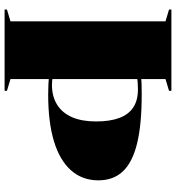

<svg xmlns="http://www.w3.org/2000/svg" viewBox="14 -762 748 815"><g transform="rotate(90 387.5 -354.0)"><path d="M20 0V-10L70 -25V-683L20 -698V-708H365V-698L315 -683V-25L365 -10V0ZM359 -566Q343 -566 330 -565Q317 -564 309 -562V-579Q319 -581 337 -581.5Q355 -582 381 -582Q508 -582 588 -562.5Q668 -543 706.5 -502.5Q745 -462 745 -398Q745 -330 702.5 -282Q660 -234 579 -209.5Q498 -185 381 -185Q355 -185 337 -186Q319 -187 309 -188V-205Q314 -203 321 -202Q328 -201 339 -201Q389 -201 424 -223Q459 -245 477 -286.5Q495 -328 495 -388Q495 -448 480 -487.5Q465 -527 435 -546.5Q405 -566 359 -566Z"/></g></svg>

Font: Kalnia
Style: Bold
Weight: 700
Designer: Frida Medrano
Foundry: Frida Medrano
Version: Version 1.105